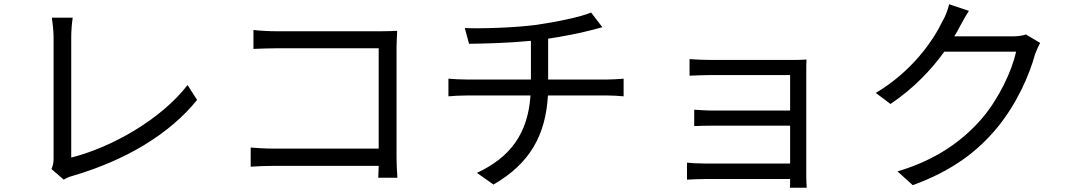

<svg xmlns="http://www.w3.org/2000/svg" viewBox="-20 -827 5040 903"><path d="M280 18C295 8 311 3 322 0C571 -73 777 -196 907 -357L862 -427C738 -266 506 -134 315 -86V-653C315 -682 318 -719 322 -744H224C227 -724 232 -680 232 -653V-81C232 -61 229 -48 222 -32Z M1849 9C1848 -7 1845 -52 1845 -88V-604C1845 -628 1847 -659 1848 -682C1828 -681 1798 -680 1774 -680H1281C1249 -680 1205 -682 1172 -686V-597C1196 -598 1245 -600 1282 -600H1761V-128H1270C1228 -128 1185 -131 1159 -133V-43C1186 -45 1231 -47 1272 -47H1761C1760 -23 1760 -2 1759 9Z M2558 -453V-645C2630 -656 2707 -671 2756 -684L2813 -699L2760 -768C2711 -747 2593 -723 2502 -710C2394 -696 2242 -692 2166 -695L2186 -621C2263 -622 2376 -625 2477 -635V-453H2176C2146 -453 2111 -455 2089 -457V-374C2112 -376 2146 -378 2178 -378H2475C2463 -199 2380 -87 2223 -14L2301 41C2473 -59 2546 -191 2557 -378H2836C2861 -378 2891 -376 2913 -374V-457C2892 -455 2856 -453 2834 -453Z M3774 56C3773 42 3772 18 3772 2V-496C3772 -515 3772 -536 3773 -547C3760 -546 3734 -545 3712 -545H3325C3299 -545 3242 -547 3223 -549V-471C3241 -472 3299 -474 3325 -474H3696V-307H3334C3300 -307 3264 -310 3245 -311V-234C3265 -235 3300 -236 3335 -236H3696V-58H3293C3259 -58 3227 -60 3211 -62V18C3227 17 3262 15 3293 15H3696C3696 31 3696 47 3695 56Z M4805 -665C4789 -659 4767 -656 4740 -656H4468C4477 -670 4485 -684 4492 -698C4502 -717 4520 -750 4537 -776L4444 -807C4438 -781 4424 -745 4413 -728C4370 -638 4272 -493 4099 -390L4168 -338C4277 -411 4361 -500 4421 -584H4759C4739 -493 4678 -364 4600 -272C4509 -166 4384 -75 4201 -21L4273 44C4461 -25 4580 -117 4671 -228C4760 -336 4821 -472 4848 -572C4854 -588 4864 -611 4872 -625Z"/></svg>

Font: Source Han Sans CN Regular
Style: Regular
Weight: 400
Designer: Ryoko NISHIZUKA (kana & ideographs); Paul D. Hunt (Latin, Greek & Cyrillic); Wenlong ZHANG (bopomofo); Sandoll Communica
Foundry: Adobe Systems Incorporated
Version: Version 1.004;PS 1.004;hotconv 1.0.82;makeotf.lib2.5.63406